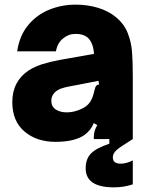

<svg xmlns="http://www.w3.org/2000/svg" viewBox="-20 -599 641 827"><path d="M552 0Q498 33 482 47.5Q466 62 466 79Q466 106 500 106Q524 106 552 92V195Q513 208 471 208Q349 208 349 126Q349 86 371.5 62.5Q394 39 451 20V0H384V-9Q384 -35 399 -60L384 -69Q372 -38 343 -17Q300 12 219 12Q138 12 85.5 -32.5Q33 -77 33 -159Q33 -249 104 -296Q131 -313 163.5 -323Q196 -333 238 -341L385 -367Q382 -410 362 -433Q343 -453 305 -453Q275 -453 251 -433Q227 -413 221 -378H54Q64 -446 101.5 -491Q139 -536 192.5 -557.5Q246 -579 306 -579Q358 -579 403.5 -565Q449 -551 482 -523Q515 -495 530 -457Q545 -419 548.5 -378Q552 -337 552 -269ZM407 -235 404 -251 318 -234 285 -228Q257 -223 241.5 -217Q226 -211 216 -201Q201 -186 201 -165Q201 -140 220 -127.5Q239 -115 268 -115Q298 -115 329 -129Q354 -140 366 -157Q379 -173 388 -214Q390 -224 394 -229Q398 -234 407 -235Z"/></svg>

Font: Open Sauce Sans Black
Style: Regular
Weight: 900
Designer: Alfredo Marco Pradil
Foundry: Creative Sauce Fz LLC
Version: Version 1.477